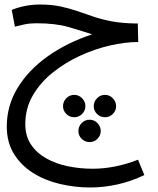

<svg xmlns="http://www.w3.org/2000/svg" viewBox="-20 -436 699 850"><path d="M380 394Q310 394 243.5 378Q177 362 124.5 328.5Q72 295 41 244Q10 193 10 124Q10 32 58 -47Q106 -126 191 -186.5Q276 -247 388 -284Q339 -300 282.5 -316.5Q226 -333 141 -333Q111 -333 88.5 -328Q66 -323 46 -318L32 -392Q58 -403 90.5 -409.5Q123 -416 156 -416Q208 -416 247.5 -407.5Q287 -399 322 -387Q357 -375 393.5 -362.5Q430 -350 475 -341.5Q520 -333 581 -332H590L592 -250Q534 -250 466.5 -234.5Q399 -219 333 -188.5Q267 -158 212.5 -114Q158 -70 125 -13Q92 44 92 114Q92 166 117 203.5Q142 241 184.5 265Q227 289 280.5 300Q334 311 390 311Q489 311 591 271L619 339Q561 367 500 380.5Q439 394 380 394ZM309 83Q288 83 273.5 68.5Q259 54 259 34Q259 14 273.5 -1Q288 -16 309 -16Q329 -16 343.5 -1Q358 14 358 34Q358 54 343.5 68.5Q329 83 309 83ZM445 83Q424 83 409.5 68.5Q395 54 395 34Q395 14 409.5 -1Q424 -16 445 -16Q465 -16 479.5 -1Q494 14 494 34Q494 54 479.5 68.5Q465 83 445 83ZM377 193Q356 193 341.5 178.5Q327 164 327 144Q327 124 341.5 109Q356 94 377 94Q397 94 411.5 109Q426 124 426 144Q426 164 411.5 178.5Q397 193 377 193Z"/></svg>

Font: Noto IKEA Arabic
Style: Regular
Weight: 400
Designer: Monotype Design Team
Foundry: Monotype Imaging Inc.
Version: Version 1.200